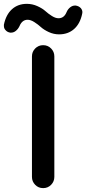

<svg xmlns="http://www.w3.org/2000/svg" viewBox="-66 -969 444 989"><path d="M156.2 0Q131.8 0 115.2 -17.1Q98.6 -34.2 98.6 -57.6V-678.7Q98.6 -702.1 115.2 -719.2Q131.8 -736.3 156.2 -736.3Q180.7 -736.3 197.3 -719.2Q213.9 -702.1 213.9 -678.7V-57.6Q213.9 -34.2 197.3 -17.1Q180.7 0 156.2 0ZM238.3 -792Q210.9 -792 185.5 -803.7Q160.2 -815.4 144.5 -829.6Q128.9 -843.8 110.4 -855.5Q91.8 -867.2 76.2 -867.2Q47.9 -867.2 34.2 -834Q27.3 -819.3 15.1 -809.6Q2.9 -799.8 -12.7 -800.8Q-28.3 -802.7 -38.1 -814.5Q-45.9 -823.2 -45.9 -835Q-45.9 -837.9 -45.9 -841.8Q-35.2 -893.6 -4.4 -921.4Q26.4 -949.2 72.3 -949.2Q100.6 -949.2 126.5 -937.5Q152.3 -925.8 167.5 -912.1Q182.6 -898.4 201.2 -886.7Q219.7 -875 235.4 -875Q263.7 -875 276.4 -905.3Q283.2 -921.9 295.9 -931.6Q308.6 -941.4 323.2 -940.4Q339.8 -938.5 350.6 -926.8Q358.4 -917 358.4 -906.2Q358.4 -902.3 357.4 -898.4Q346.7 -846.7 315.4 -819.3Q284.2 -792 238.3 -792Z"/></svg>

Font: Gen Jyuu Gothic P Medium
Style: Regular
Weight: 500
Designer: [Source Han Sans]
Ryoko NISHIZUKA  (kana & ideographs); Paul D. Hunt (Latin, Greek & Cyrillic); Wenlong ZHANG  (bopomofo
Version: Version 1.002.20150607